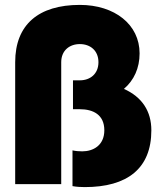

<svg xmlns="http://www.w3.org/2000/svg" viewBox="-20 -752 660 784"><path d="M42 -498V0H230V-498C230 -546 264 -572 306 -572C348 -572 382 -546 382 -498C382 -450 348 -424 306 -424H278V-306H306C360 -306 406 -284 406 -220C406 -158 360 -134 316 -134C303 -134 289 -135 276 -138V8C293 11 309 12 326 12C500 12 598 -64 598 -220C598 -298 560 -356 486 -389C527 -424 550 -474 550 -534C550 -652 448 -732 306 -732C138 -732 42 -652 42 -498Z"/></svg>

Font: Aspekta 900
Style: Regular
Weight: 900
Designer: Ivo Dolenc
Version: Version 2.000